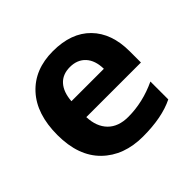

<svg xmlns="http://www.w3.org/2000/svg" viewBox="-142 -710 875 875"><g transform="rotate(-45 295.5 -273.0)"><path d="M547.9 -308.1V-235.8H195.8Q198.2 -172.4 233.4 -136.7Q268.6 -101.1 332 -101.1Q425.8 -101.1 517.1 -144V-28.8Q439.5 9.8 316.4 9.8Q193.4 9.8 119.1 -63Q44.9 -135.7 44.9 -271Q44.9 -406.2 113.8 -481.2Q182.6 -556.2 300.8 -556.2Q418.9 -556.2 483.4 -490.2Q547.9 -424.3 547.9 -308.1ZM199.2 -335H408.2Q407.2 -390.1 379.4 -420.2Q351.6 -450.2 304.2 -450.2Q256.8 -450.2 230 -420.2Q203.1 -390.1 199.2 -335Z"/></g></svg>

Font: OpenSans-Bold
Style: Bold
Weight: 700
Foundry: Ascender Corporation
Version: Version 1.10